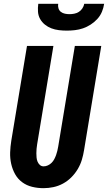

<svg xmlns="http://www.w3.org/2000/svg" viewBox="-20 -975 564 1003"><path d="M207 8Q177 8 148 1Q119 -6 96 -23Q73 -40 59 -65Q45 -90 38.5 -119Q32 -148 33 -178.5Q34 -209 39 -240L121 -735H259L174 -221Q172 -209 171 -197.5Q170 -186 170 -174.5Q170 -163 171 -152Q172 -141 176 -131Q180 -121 188 -113.5Q196 -106 208 -106Q219 -106 230 -111Q241 -116 249.5 -124.5Q258 -133 263.5 -143.5Q269 -154 273 -165Q277 -176 279.5 -187Q282 -198 284 -209L371 -735H509L419 -190Q415 -165 407.5 -140Q400 -115 386 -91.5Q372 -68 352.5 -48.5Q333 -29 309 -16Q285 -3 259 2.5Q233 8 207 8ZM329 -815Q308 -815 287.5 -817.5Q267 -820 248.5 -827Q230 -834 214.5 -846.5Q199 -859 189.5 -876Q180 -893 178.5 -913.5Q177 -934 180 -955H284Q282 -943 285.5 -931.5Q289 -920 298 -913Q307 -906 319 -903.5Q331 -901 343 -901Q355 -901 368 -903.5Q381 -906 392 -913Q403 -920 410.5 -931.5Q418 -943 420 -955H524Q521 -934 512.5 -913.5Q504 -893 488.5 -876Q473 -859 453.5 -846.5Q434 -834 413.5 -827Q393 -820 371.5 -817.5Q350 -815 329 -815Z"/></svg>

Font: Iosevka Term Curly Hv Obl
Style: Regular
Weight: 900
Italic angle: -9°
Designer: Belleve Invis
Foundry: Belleve Invis
Version: Version 32.3.0